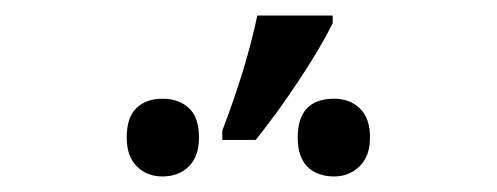

<svg xmlns="http://www.w3.org/2000/svg" viewBox="-20 -858 640 247"><path d="M266 -690Q297 -771 311 -838H408V-828Q392 -796 364.5 -754.5Q337 -713 309 -678H266ZM143 -681Q143 -707 155.5 -719Q168 -731 189 -731Q210 -731 223 -719Q236 -707 236 -681Q236 -657 223 -644Q210 -631 189 -631Q169 -631 156 -644Q143 -657 143 -681ZM363 -681Q363 -731 410 -731Q430 -731 443 -718.5Q456 -706 456 -681Q456 -657 442.5 -644Q429 -631 410 -631Q388 -631 375.5 -643.5Q363 -656 363 -681Z"/></svg>

Font: Noto Sans Mono UI
Style: Regular
Weight: 400
Monospace: yes
Designer: Monotype Design team
Foundry: Monotype Imaging Inc.
Version: Version 1.000